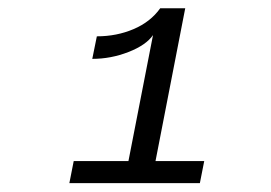

<svg xmlns="http://www.w3.org/2000/svg" viewBox="-20 -708 640 454"><path d="M144 -274.9 154.3 -327.1H283.7L341.8 -625Q325.2 -601.1 283.7 -585Q242.2 -568.8 198.2 -568.8L209 -622.1Q255.9 -622.1 295.9 -639.2Q335.9 -656.2 358.9 -688.5H418L347.7 -327.1H462.9L452.6 -274.9Z"/></svg>

Font: Liberation Mono
Style: Italic
Weight: 400
Italic angle: -12°
Monospace: yes
Designer: Steve Matteson
Foundry: Ascender Corporation
Version: Version 2.1.5